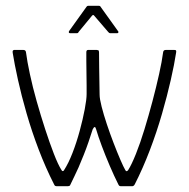

<svg xmlns="http://www.w3.org/2000/svg" viewBox="-20 -645 654 665"><path d="M167 -7Q138 -64 114 -127Q90 -190 72 -252.5Q54 -315 42 -369.5Q30 -424 24 -462Q23 -468 25 -470Q27 -472 29 -472H61Q69 -472 70 -464Q74 -433 83.5 -388.5Q93 -344 107 -294.5Q121 -245 136.5 -197.5Q152 -150 166.5 -112.5Q181 -75 193 -56Q195 -52 198 -52.5Q201 -53 202 -56Q217 -79 231 -115Q245 -151 256 -191.5Q267 -232 273.5 -266.5Q280 -301 280 -319Q280 -329 280 -348.5Q280 -368 279.5 -391Q279 -414 279 -434Q279 -454 279 -464Q279 -472 285 -472H315Q317 -472 320 -471Q323 -470 323 -464Q323 -445 323.5 -409.5Q324 -374 325 -317Q325 -303 332 -275.5Q339 -248 350 -215Q361 -182 373.5 -149.5Q386 -117 397 -91.5Q408 -66 414 -56Q418 -48 424 -56Q436 -75 451 -112.5Q466 -150 480.5 -197.5Q495 -245 508 -294Q521 -343 531 -388Q541 -433 545 -464Q546 -472 554 -472H584Q588 -472 589.5 -470.5Q591 -469 590 -463Q584 -423 571.5 -368Q559 -313 541 -250.5Q523 -188 499 -125Q475 -62 447 -7Q445 -3 442.5 -1.5Q440 0 438 0H400Q396 0 394 -1Q392 -2 390 -6Q375 -36 360 -71Q345 -106 332.5 -139.5Q320 -173 313 -197Q309 -213 301 -197Q294 -175 286.5 -153Q279 -131 270 -108.5Q261 -86 252 -65Q245 -50 238 -35Q231 -20 224 -6Q223 -2 220 -1Q217 0 215 0H178Q174 0 171.5 -1Q169 -2 167 -7ZM223 -530Q219 -530 218.5 -532.5Q218 -535 219 -537L280 -622Q282 -625 286 -625H322Q327 -625 328 -622L389 -537Q391 -535 390 -532.5Q389 -530 386 -530H362Q358 -530 355 -534L306 -591Q303 -595 299 -591L252 -534Q251 -530 246 -530Z"/></svg>

Font: Glory ExtraLight
Style: Regular
Weight: 250
Version: Version 1.011